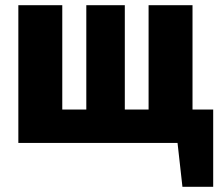

<svg xmlns="http://www.w3.org/2000/svg" viewBox="-20 -553 845 743"><path d="M725 -129H805V170H686L667 0H51V-533H221V-129H314V-533H463V-129H555V-533H725Z"/></svg>

Font: FiraGO ExtraBold
Style: Regular
Weight: 800
Designer: bBox Type
Foundry: bBox Type GmbH
Version: Version 1.001;PS 001.001;hotconv 1.0.88;makeotf.lib2.5.64775